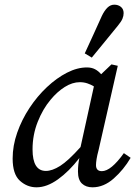

<svg xmlns="http://www.w3.org/2000/svg" viewBox="-20 -787 583 820"><path d="M119 -149Q119 -57 176 -57Q203 -57 237 -78.5Q271 -100 324 -159L381 -418Q368 -426 353 -431Q338 -436 321 -436Q289 -436 256.5 -415.5Q224 -395 196 -361Q163 -322 141 -266.5Q119 -211 119 -149ZM375 13Q347 13 330 -3Q313 -19 313 -54Q313 -85 319 -112Q275 -55 227.5 -21Q180 13 136 13Q96 13 65 -15Q34 -43 34 -110Q34 -165 53.5 -220.5Q73 -276 106 -326Q139 -376 180.5 -415Q222 -454 266 -476.5Q310 -499 351 -499Q371 -499 385.5 -491.5Q400 -484 412 -470L456 -512L483 -506L401 -146Q395 -124 392.5 -108Q390 -92 390 -82Q390 -56 415 -56Q454 -56 509 -133L538 -113Q508 -62 465.5 -24.5Q423 13 375 13ZM342 -559Q361 -600 379 -639.5Q397 -679 415 -719Q426 -742 439 -754.5Q452 -767 468 -767Q485 -767 496.5 -757.5Q508 -748 508 -731Q508 -719 503 -707Q498 -695 484 -678Q456 -644 428.5 -610Q401 -576 372 -541Z"/></svg>

Font: Source Serif 4 SmText
Style: Italic
Weight: 400
Italic angle: -12°
Designer: Frank Grießhammer
Foundry: Adobe
Version: Version 4.005;hotconv 1.1.0;makeotfexe 2.6.0